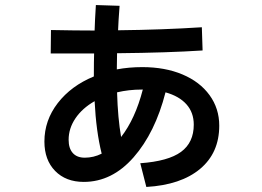

<svg xmlns="http://www.w3.org/2000/svg" viewBox="-20 -681 1040 761"><path d="M849 -183Q849 -75 773 -11.5Q697 52 560 60L536 -34Q647 -42 697.5 -79Q748 -116 748 -187Q748 -235 719 -267.5Q690 -300 636 -315Q595 -155 509.5 -57.5Q424 40 312 40Q241 40 198.5 -3.5Q156 -47 156 -120Q156 -204 209 -272.5Q262 -341 352 -378V-381Q352 -440 353 -469H181L182 -562Q280 -560 355 -560Q356 -598 360 -661L454 -658L452 -630Q450 -607 448 -561Q626 -563 780 -573L783 -481Q646 -472 444 -470L443 -406Q491 -415 544 -415Q634 -415 703 -386Q772 -357 810.5 -304Q849 -251 849 -183ZM546 -326H541Q491 -326 444 -315Q447 -212 460 -138Q516 -210 546 -326ZM316 -56Q351 -56 383 -72Q361 -160 355 -280Q306 -252 279 -212Q252 -172 252 -127Q252 -93 268.5 -74.5Q285 -56 316 -56Z"/></svg>

Font: IBM Plex Sans JP SemiBold
Style: Regular
Weight: 600
Designer: Mike Abbink; Paul van der Laan; Pieter van Rosmalen; Wujin Sim; Yejin Wi; Jinhee Kim; Boomi Park; Yona Kim; Kichan Ma
Foundry: Sandoll Inc.
Version: Version 1.001